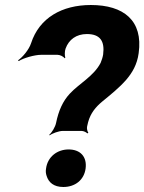

<svg xmlns="http://www.w3.org/2000/svg" viewBox="-20 -741 577 767"><path d="M343 -721C228 -721 137 -670 104 -568C96 -543 70 -512 52 -500L55 -497C73 -509 118 -522 144 -522H210C220 -522 234 -515 238 -508L241 -511C238 -517 238 -537 242 -547C255 -583 285 -605 327 -605C380 -605 399 -577 392 -523C390 -511 386 -500 382 -490C355 -437 296 -407 259 -367C231 -337 214 -299 204 -250C201 -234 187 -211 177 -203L178 -200C188 -208 215 -218 231 -218H306C314 -218 326 -212 329 -208L333 -211C329 -215 326 -228 328 -236L332 -253C342 -290 363 -314 388 -335C422 -363 455 -389 484 -422C508 -450 528 -483 534 -529C552 -659 474 -721 343 -721ZM322 -68C328 -115 301 -144 254 -144C208 -144 170 -114 164 -68C162 -57 163 -48 166 -39C174 -12 195 6 233 6C280 6 316 -22 322 -68Z"/></svg>

Font: Asimov
Style: EdgeIt
Weight: 500
Designer: Google
Version: Version 2.000980: 2014